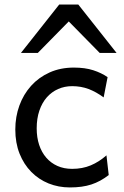

<svg xmlns="http://www.w3.org/2000/svg" viewBox="-20 -801 538 833"><path d="M451.7 -41.5Q433.1 -27.3 414.8 -17.3Q396.5 -7.3 376.5 -0.7Q356.4 5.9 333.5 9Q310.5 12.2 283.2 12.2Q233.9 12.2 190.9 -5.1Q147.9 -22.5 115.7 -55.2Q83.5 -87.9 64.9 -134.3Q46.4 -180.7 46.4 -239.3Q46.4 -294.4 64.2 -343.3Q82 -392.1 115 -428.7Q147.9 -465.3 195.1 -486.6Q242.2 -507.8 300.3 -507.8Q349.1 -507.8 384.5 -496.3Q419.9 -484.9 446.8 -466.3L429.7 -378.4Q396.5 -402.8 363.8 -415Q331.1 -427.2 293 -427.2Q260.3 -427.2 232.2 -414.8Q204.1 -402.3 183.3 -378.9Q162.6 -355.5 150.9 -321.3Q139.2 -287.1 139.2 -244.1Q139.2 -204.6 149.9 -172.4Q160.6 -140.1 180.7 -116.9Q200.7 -93.8 229 -81.1Q257.3 -68.4 293 -68.4Q337.4 -68.4 373.5 -83.5Q409.7 -98.6 441.9 -127ZM70.8 -571.3 236.8 -781.2H319.8L485.8 -571.3H412.6L278.3 -708L144 -571.3Z"/></svg>

Font: Andika FrenchTight
Style: Regular
Weight: 400
Designer: Victor Gaultney, Annie Olsen, Julie Remington, Don Collingsworth, Eric Hays, Becca Hirsbrunner
Foundry: SIL International
Version: Version 5.000 ; Dig1 Dig4Opn Dig7 LnSpcTght